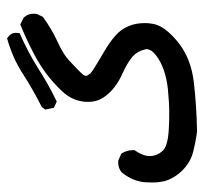

<svg xmlns="http://www.w3.org/2000/svg" viewBox="-37 -374 574 540"><g transform="rotate(-90 250.0 -104.0)"><path d="M10.7 72.3Q6.8 54.7 6.8 39.6Q6.8 24.4 7.8 12.7Q11.7 -19.5 35.2 -48.8Q46.9 -58.6 63.5 -58.6Q68.4 -58.6 70.3 -57.6L87.9 -49.8Q97.7 -34.2 97.7 -18.6Q97.7 -16.6 97.7 -12.7Q81.1 10.7 81.1 30.3Q81.1 50.8 96.7 67.4Q111.3 82 162.1 84Q176.8 85 204.1 85Q231.4 85 270.5 81.1Q330.1 74.2 364.3 47.9Q381.8 34.2 381.8 20.5Q381.8 18.6 380.9 16.6Q376 -4.9 360.4 -18.6Q342.8 -33.2 312.5 -46.9Q268.6 -66.4 246.1 -99.6Q233.4 -119.1 233.4 -142.6Q233.4 -180.7 257.8 -210Q275.4 -230.5 302.7 -252.9Q330.1 -275.4 369.1 -295.9Q408.2 -316.4 451.2 -334L470.7 -324.2Q477.5 -316.4 479.5 -309.6Q481.4 -302.7 481.4 -297.9Q481.4 -289.1 480.5 -287.1L472.7 -270.5Q437.5 -245.1 402.3 -229Q367.2 -212.9 350.6 -197.3Q313.5 -163.1 308.6 -155.3Q306.6 -151.4 306.6 -150.4Q306.6 -147.5 307.6 -145.5L313.5 -136.7Q321.3 -129.9 340.3 -118.7Q359.4 -107.4 374 -98.6Q399.4 -84 419.9 -66.4Q455.1 -35.2 455.1 16.6Q455.1 27.3 453.1 38.1Q448.2 71.3 402.3 108.9Q356.4 146.5 287.6 154.3Q218.8 162.1 150.4 163.1H149.4Q120.1 159.2 91.8 151.9Q63.5 144.5 41 122.1Q18.6 99.6 10.7 72.3ZM416 -368.2Q427.7 -359.4 427.7 -346.7Q427.7 -343.8 426.8 -335.9Q374 -312.5 330.1 -285.2Q285.2 -255.9 234.4 -231.4L216.8 -239.3L211.9 -263.7L218.8 -273.4Q267.6 -297.9 311.5 -326.2Q356.4 -355.5 412.1 -371.1Z"/></g></svg>

Font: JasonHandwriting2
Style: SemiBold
Weight: 600
Version: Version 1.04.7